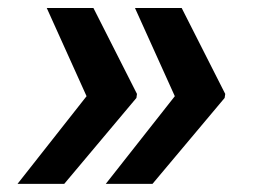

<svg xmlns="http://www.w3.org/2000/svg" viewBox="-20 -534 639 476"><path d="M23.4 -78.1H139.2L318.2 -291.2L319.6 -301.1L211.6 -514.2H95.9L194.6 -295.5ZM242.2 -78.1H358L536.9 -291.2L538.4 -301.1L430.4 -514.2H314.6L413.4 -295.5Z"/></svg>

Font: Margiela Sans Semi Bold
Style: Italic
Weight: 600
Italic angle: -9.39999°
Designer: Stefan Endress, Andreas Faust
Version: Version 1.100;FEAKit 1.0